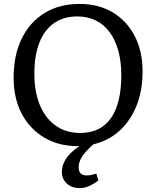

<svg xmlns="http://www.w3.org/2000/svg" viewBox="-20 -734 800 983"><path d="M389.2 229Q360.4 229 339.6 218Q318.8 207 307.9 188.5Q296.9 169.9 296.9 147.9Q296.9 117.2 310.1 92.5Q323.2 67.9 343.5 48.3Q363.8 28.8 386.2 14.2Q384.3 14.2 382.1 14.2Q379.9 14.2 377.9 14.2Q279.8 14.2 205.8 -30Q131.8 -74.2 90.8 -152.6Q49.8 -231 49.8 -335.9Q49.8 -452.1 91.3 -536.6Q132.8 -621.1 208.5 -667.5Q284.2 -713.9 387.2 -713.9Q484.4 -713.9 556.6 -670.9Q628.9 -627.9 669.4 -550Q710 -472.2 710 -368.2Q710 -270 679 -192.6Q647.9 -115.2 591.6 -64.2Q535.2 -13.2 458 4.9Q439.9 21 422.4 39.6Q404.8 58.1 393.8 79.1Q382.8 100.1 382.8 123Q382.8 143.1 392.8 153.6Q402.8 164.1 423.8 164.1Q438 164.1 450.4 161.1Q462.9 158.2 473.1 154.8L483.9 189.9Q472.7 198.7 457.3 207.8Q441.9 216.8 425 222.9Q408.2 229 389.2 229ZM390.1 -53.2Q441.9 -53.2 481.4 -72Q521 -90.8 547.6 -128.4Q574.2 -166 587.6 -221.4Q601.1 -276.9 601.1 -349.1Q601.1 -419.9 585.4 -475.3Q569.8 -530.8 541 -569.8Q512.2 -608.9 470.2 -629.4Q428.2 -649.9 374 -649.9Q322.3 -649.9 281.7 -630.4Q241.2 -610.8 213.1 -573.5Q185.1 -536.1 170.4 -481.4Q155.8 -426.8 155.8 -356.9Q155.8 -287.1 171.9 -231Q188 -174.8 219 -135Q250 -95.2 293 -74.2Q335.9 -53.2 390.1 -53.2Z"/></svg>

Font: Literata
Style: Regular
Weight: 400
Designer: Latin by Veronika Burian and Jose Scaglione. Greek by Irene Vlachou. Cyrillic by Vera Evstafieva.
Foundry: TypeTogether
Version: Version 3.002